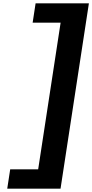

<svg xmlns="http://www.w3.org/2000/svg" viewBox="-20 -880 557 1160"><path d="M41.6 143 23.7 260H345.7L517.1 -860H195.1L177.2 -743H346.2L210.6 143Z"/></svg>

Font: Sztylet
Style: BdObl
Weight: 700
Foundry: Cannot Into Space Fonts, PlusOne Fonts
Version: Version 0.12